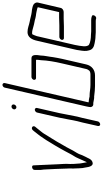

<svg xmlns="http://www.w3.org/2000/svg" viewBox="342 -1110 832 1556"><g transform="rotate(-90 758.0 -332.0)"><path d="M159 -466C159 -450 158 -434 159 -417L162 -393C165 -331 169 -264 170 -203C172 -186 169 -154 171 -137L172 -109C172 -92 175 -66 179 -53C182 -30 190 17 226 0C242 -7 249 -21 257 -39C263 -51 264 -51 272 -69C278 -81 283 -94 288 -108C300 -133 313 -149 324 -172C334 -194 353 -225 365 -246C394 -300 428 -349 458 -400C473 -419 483 -431 498 -450L508 -462C525 -483 496 -501 480 -481L470 -469C444 -438 423 -409 401 -374C393 -362 393 -361 384 -346C366 -315 349 -291 331 -257C319 -234 301 -204 290 -181C278 -157 264 -141 253 -114L237 -78C231 -65 227 -55 223 -47C222 -46 221 -45 221 -44L220 -50C217 -70 210 -95 210 -118C209 -139 206 -155 207 -179C209 -206 208 -218 207 -242L205 -276C203 -304 202 -334 201 -365C200 -408 197 -434 196 -475C198 -497 157 -489 159 -466Z M624 -448 582 -265C571 -217 565 -169 554 -122C550 -107 546 -93 543 -79L515 45C513 55 518 64 528 64C538 64 550 55 552 45L580 -79C583 -93 587 -107 591 -122C602 -170 608 -217 619 -265L661 -448C663 -457 657 -466 647 -466C637 -466 626 -457 624 -448ZM650 -636C647 -625 657 -615 667 -615C677 -615 687 -624 689 -634C692 -646 684 -655 672 -655C662 -655 652 -646 650 -636Z M903 -456H1051C1053 -447 1049 -425 1048 -415C1046 -363 1036 -304 1022 -245L977 -50C975 -40 969 -32 964 -25C959 -18 943 -15 933 -15H848C815 -15 791 -22 761 -22C757 -21 753 -22 750 -23C739 -26 727 -28 714 -29H707C707 -34 708 -39 710 -46L863 -710C865 -719 858 -728 848 -728C838 -728 828 -719 826 -710L673 -46C670 -31 668 -21 668 -14C669 -4 676 8 689 8H702C719 10 737 17 755 15C758 15 760 15 763 16C785 19 813 22 840 22H925C970 22 1004 -5 1014 -50L1059 -245C1065 -272 1069 -295 1073 -319C1076 -350 1086 -390 1086 -418C1091 -450 1097 -493 1065 -493H912C903 -493 891 -484 889 -474C887 -464 894 -456 903 -456Z M1253 -11C1224 -11 1193 -16 1175 -26C1163 -32 1160 -54 1161 -70C1163 -93 1166 -115 1172 -142L1243 -449C1245 -457 1254 -478 1257 -484C1258 -487 1265 -488 1268 -488C1289 -488 1304 -481 1322 -477C1343 -470 1369 -468 1389 -461L1409 -457C1414 -456 1419 -456 1425 -455L1441 -452C1450 -451 1466 -446 1474 -444C1475 -444 1477 -441 1477 -439L1438 -269H1393C1380 -269 1346 -267 1331 -267H1236C1227 -267 1215 -258 1213 -248C1211 -238 1218 -230 1227 -230H1322C1336 -230 1372 -232 1385 -232H1439C1453 -232 1469 -242 1472 -257L1515 -440C1517 -449 1515 -458 1510 -465C1500 -482 1480 -484 1456 -489L1438 -491C1412 -494 1388 -503 1362 -507C1333 -512 1309 -525 1276 -525C1235 -525 1215 -490 1206 -449L1135 -142C1132 -131 1130 -120 1129 -110C1123 -76 1120 -49 1128 -26C1134 1 1155 14 1187 19C1205 22 1221 26 1244 26C1255 26 1263 28 1274 28H1366C1375 28 1379 29 1385 31C1406 37 1425 -1 1403 -4C1396 -7 1386 -9 1374 -9H1282C1272 -9 1264 -11 1253 -11Z"/></g></svg>

Font: Electronic
Style: SeLtIt
Weight: 300
Version: Version 1.011